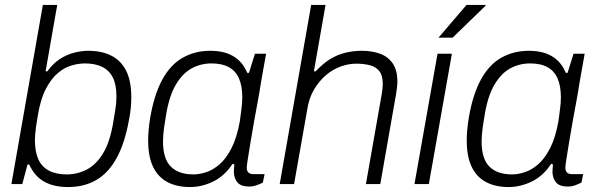

<svg xmlns="http://www.w3.org/2000/svg" viewBox="-20 -743 2409 775"><path d="M255 12Q197 12 158 -10Q119 -32 98 -79H91L70 0H26L153 -723H211L164 -455H171Q194 -487 222 -505Q250 -523 280 -530.5Q310 -538 336 -538Q391 -538 430 -518Q469 -498 489.5 -457Q510 -416 510 -350Q510 -331 508 -308.5Q506 -286 501 -261Q484 -165 450.5 -104.5Q417 -44 368 -16Q319 12 255 12ZM250 -39Q292 -39 330 -58.5Q368 -78 396 -124Q424 -170 437 -249Q442 -278 445 -297Q448 -316 449 -329.5Q450 -343 450 -354Q450 -401 435.5 -430Q421 -459 392.5 -473Q364 -487 323 -487Q298 -487 269.5 -479Q241 -471 214 -448.5Q187 -426 165 -384Q143 -342 132 -273Q128 -250 125.5 -232Q123 -214 122 -200.5Q121 -187 121 -176Q121 -131 134.5 -100.5Q148 -70 177 -54.5Q206 -39 250 -39Z M747 12Q694 12 656 -8Q618 -28 598 -69.5Q578 -111 578 -176Q578 -196 580 -218.5Q582 -241 586 -266Q602 -361 635 -421.5Q668 -482 717.5 -510Q767 -538 829 -538Q866 -538 894.5 -528.5Q923 -519 944 -499.5Q965 -480 978 -449H985L1009 -526H1054L1033 -408Q1029 -380 1021.5 -339.5Q1014 -299 1006 -255Q998 -211 991.5 -171Q985 -131 980.5 -102.5Q976 -74 976 -66Q976 -53 983 -46.5Q990 -40 1003 -40H1048L1041 -6Q1031 -1 1016.5 4.5Q1002 10 985 10Q955 10 940.5 -4.5Q926 -19 924 -46Q924 -53 924.5 -61.5Q925 -70 926 -79L919 -82Q887 -33 841 -10.5Q795 12 747 12ZM761 -39Q785 -39 812.5 -48Q840 -57 866.5 -80Q893 -103 914.5 -145Q936 -187 948 -253Q951 -277 953.5 -294.5Q956 -312 957 -325.5Q958 -339 958 -350Q958 -395 945 -425.5Q932 -456 904.5 -471.5Q877 -487 834 -487Q791 -487 754.5 -467.5Q718 -448 690.5 -402.5Q663 -357 650 -277Q645 -248 642.5 -229.5Q640 -211 639 -197.5Q638 -184 638 -172Q638 -102 669.5 -70.5Q701 -39 761 -39Z M1109 0 1236 -723H1294L1247 -455H1254Q1283 -486 1312 -504Q1341 -522 1373.5 -530Q1406 -538 1440 -538Q1482 -538 1514.5 -526Q1547 -514 1565.5 -486.5Q1584 -459 1584 -414Q1584 -403 1582.5 -390.5Q1581 -378 1579 -365L1515 0H1457L1521 -364Q1523 -375 1524 -385.5Q1525 -396 1525 -404Q1525 -438 1511.5 -455.5Q1498 -473 1473.5 -479.5Q1449 -486 1418 -486Q1387 -486 1355 -474.5Q1323 -463 1295.5 -439.5Q1268 -416 1247.5 -381.5Q1227 -347 1220 -300L1167 0Z M1653 0 1746 -526H1804L1711 0ZM1750 -591 1863 -723H1940V-720L1807 -591Z M2033 12Q1980 12 1942 -8Q1904 -28 1884 -69.5Q1864 -111 1864 -176Q1864 -196 1866 -218.5Q1868 -241 1872 -266Q1888 -361 1921 -421.5Q1954 -482 2003.5 -510Q2053 -538 2115 -538Q2152 -538 2180.5 -528.5Q2209 -519 2230 -499.5Q2251 -480 2264 -449H2271L2295 -526H2340L2319 -408Q2315 -380 2307.5 -339.5Q2300 -299 2292 -255Q2284 -211 2277.5 -171Q2271 -131 2266.5 -102.5Q2262 -74 2262 -66Q2262 -53 2269 -46.5Q2276 -40 2289 -40H2334L2327 -6Q2317 -1 2302.5 4.5Q2288 10 2271 10Q2241 10 2226.5 -4.5Q2212 -19 2210 -46Q2210 -53 2210.5 -61.5Q2211 -70 2212 -79L2205 -82Q2173 -33 2127 -10.5Q2081 12 2033 12ZM2047 -39Q2071 -39 2098.5 -48Q2126 -57 2152.5 -80Q2179 -103 2200.5 -145Q2222 -187 2234 -253Q2237 -277 2239.5 -294.5Q2242 -312 2243 -325.5Q2244 -339 2244 -350Q2244 -395 2231 -425.5Q2218 -456 2190.5 -471.5Q2163 -487 2120 -487Q2077 -487 2040.5 -467.5Q2004 -448 1976.5 -402.5Q1949 -357 1936 -277Q1931 -248 1928.5 -229.5Q1926 -211 1925 -197.5Q1924 -184 1924 -172Q1924 -102 1955.5 -70.5Q1987 -39 2047 -39Z"/></svg>

Font: Archivo SemiBold ExtraLight
Style: Italic
Weight: 250
Italic angle: -10°
Version: Version 2.001